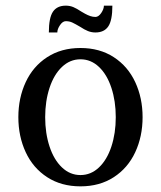

<svg xmlns="http://www.w3.org/2000/svg" viewBox="-20 -650 570 680"><path d="M45 -235Q45 -303 71 -359Q97 -415 147 -447.5Q197 -480 265 -480Q333 -480 383 -447.5Q433 -415 459 -359Q485 -303 485 -235Q485 -167 459 -111Q433 -55 383 -22.5Q333 10 265 10Q197 10 147 -22.5Q97 -55 71 -111Q45 -167 45 -235ZM390 -235Q390 -292 374.5 -339Q359 -386 330.5 -413Q302 -440 265 -440Q228 -440 199.5 -413Q171 -386 155.5 -339Q140 -292 140 -235Q140 -178 155.5 -131Q171 -84 199.5 -57Q228 -30 265 -30Q302 -30 330.5 -57Q359 -84 374.5 -131Q390 -178 390 -235ZM213 -630Q228 -630 240.5 -624.5Q253 -619 268 -609Q271 -607 281 -601.5Q291 -596 300 -593Q309 -590 318 -590Q329 -590 338.5 -604Q348 -618 348 -630H378Q378 -578 363.5 -556.5Q349 -535 318 -535Q304 -535 291.5 -540Q279 -545 264 -555Q247 -565 236.5 -570Q226 -575 213 -575Q202 -575 192.5 -561Q183 -547 183 -535H153Q153 -587 167.5 -608.5Q182 -630 213 -630Z"/></svg>

Font: El Messiri
Style: Regular
Weight: 400
Designer: Mohamed Gaber
Foundry: Kief Type Foundry
Version: Version 2.006